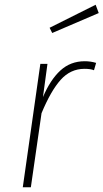

<svg xmlns="http://www.w3.org/2000/svg" viewBox="-20 -789 436 809"><path d="M385 -524 376 -493Q362 -499 336 -499Q277 -499 235.5 -452.5Q194 -406 155 -312L110 0H76L150 -520H180L161 -380Q192 -453 234.5 -492Q277 -531 337 -531Q362 -531 385 -524ZM396 -734 200 -650 189 -672 383 -769Z"/></svg>

Font: FiraGO UltraLight
Style: Italic
Weight: 200
Italic angle: -8°
Designer: bBox Type GmbH
Foundry: bBox Type GmbH
Version: Version 1.001